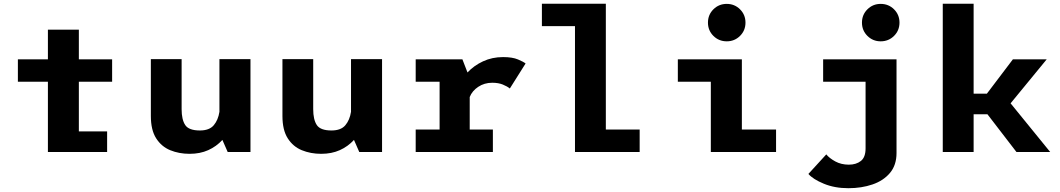

<svg xmlns="http://www.w3.org/2000/svg" viewBox="-20 -820 5720 1036"><path d="M76.5 -379V-500H238.5V-660H405.5V-500H585V-379H405.5V-111H558V0H238.5V-379Z M1003 10Q946 10 898.5 -9.5Q851 -29 822.5 -73.8Q794 -118.5 794 -194V-501H960V-231Q960 -174.5 979.5 -145.2Q999 -116 1058.5 -116Q1109.5 -116 1133.2 -144Q1157 -172 1164 -216.5V-501H1331.5V0H1208.5L1180 -65Q1147.5 -29.5 1103.5 -9.8Q1059.5 10 1003 10Z M1713 10Q1656 10 1608.5 -9.5Q1561 -29 1532.5 -73.8Q1504 -118.5 1504 -194V-501H1670V-231Q1670 -174.5 1689.5 -145.2Q1709 -116 1768.5 -116Q1819.5 -116 1843.2 -144Q1867 -172 1874 -216.5V-501H2041.5V0H1918.5L1890 -65Q1857.5 -29.5 1813.5 -9.8Q1769.5 10 1713 10Z M2514.5 -121H2639.5V0H2223V-121H2352V-379H2223V-500H2475L2502.5 -429Q2537 -466 2586.2 -489Q2635.5 -512 2694.5 -512Q2745 -512 2775 -499.2Q2805 -486.5 2816 -477.5L2731 -342.5Q2717 -354 2693 -363.8Q2669 -373.5 2636 -373.5Q2593.5 -373.5 2560.5 -351.5Q2527.5 -329.5 2514.5 -296.5Z M3249 -121H3431.5V0H3082.5V-679H2904V-800H3249Z M3901.5 -597Q3859 -597 3829.5 -626.2Q3800 -655.5 3800 -698Q3800 -740.5 3829.5 -769.8Q3859 -799 3901.5 -799Q3943.5 -799 3973 -769.8Q4002.5 -740.5 4002.5 -698Q4002.5 -655.5 3973 -626.2Q3943.5 -597 3901.5 -597ZM3983 -121H4167.5V0H3815.5V-379H3637.5V-500H3983Z M4732 -597Q4690 -597 4660.5 -626.2Q4631 -655.5 4631 -698Q4631 -740.5 4660.5 -769.8Q4690 -799 4732 -799Q4774.5 -799 4804 -769.8Q4833.5 -740.5 4833.5 -698Q4833.5 -655.5 4804 -626.2Q4774.5 -597 4732 -597ZM4817.5 -500V5.5Q4817.5 71 4782.2 113Q4747 155 4688 175.2Q4629 195.5 4558 195.5Q4483.5 195.5 4425 171.2Q4366.5 147 4342 118.5L4438.5 13Q4455 33.5 4487 51Q4519 68.5 4560 68.5Q4600 68.5 4625.2 48.5Q4650.5 28.5 4650.5 -19.5V-379H4421.5V-500Z M5464.5 0 5308 -203.5H5233.5V0H5067V-800H5233.5V-314.5H5305L5445.5 -500H5628L5433 -262.5L5646.5 0Z"/></svg>

Font: League Mono
Style: Bold
Weight: 700
Width: 6
Designer: Tyler Finck
Foundry: The League of Moveable Type / Tyler Finck
Version: Version 2.300;RELEASE